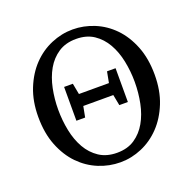

<svg xmlns="http://www.w3.org/2000/svg" viewBox="-124 -809 955 950"><g transform="rotate(-20 353.5 -334.5)"><path d="M354 15Q295 15 240 -7.5Q185 -30 142 -74Q99 -118 73 -183.5Q47 -249 47 -335Q47 -417 73 -482Q99 -547 142 -592Q185 -637 240.5 -660.5Q296 -684 354 -684Q412 -684 467 -661.5Q522 -639 565 -595Q608 -551 634 -485.5Q660 -420 660 -335Q660 -252 634 -187Q608 -122 565 -77Q522 -32 467 -8.5Q412 15 354 15ZM354 -35Q409 -35 447 -60.5Q485 -86 509 -128Q533 -170 544 -224Q555 -278 555 -335Q555 -391 544 -445Q533 -499 509 -541Q485 -583 447 -608.5Q409 -634 354 -634Q299 -634 260.5 -608.5Q222 -583 198 -541Q174 -499 163 -445Q152 -391 152 -335Q152 -278 163 -224Q174 -170 198 -128Q222 -86 260.5 -60.5Q299 -35 354 -35ZM444 -253 433 -310H275L264 -253H218V-431H264L275 -373H433L444 -431H489V-253Z"/></g></svg>

Font: Source Serif Pro
Style: Regular
Weight: 400
Designer: Frank Grießhammer
Foundry: Adobe Systems Incorporated
Version: Version 2.000;PS 1.000;hotconv 16.6.51;makeotf.lib2.5.65220